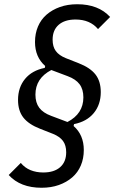

<svg xmlns="http://www.w3.org/2000/svg" viewBox="-20 -730 552 905"><path d="M455 -296Q455 -237 422 -197Q389 -157 329 -145L327 -136Q375 -94 375 -23Q375 17 361 50Q347 83 320.5 106Q294 129 257.5 142Q221 155 176 155Q76 155 21 95L78 38Q97 61 124 72Q151 83 184 83Q235 83 263.5 58Q292 33 292 -12Q292 -45 277 -65.5Q262 -86 230 -99L169 -123Q115 -144 90 -176Q65 -208 65 -259Q65 -318 98 -358Q131 -398 191 -410L193 -419Q145 -461 145 -532Q145 -572 159 -605Q173 -638 199.5 -661Q226 -684 262.5 -697Q299 -710 344 -710Q444 -710 499 -650L442 -593Q404 -638 336 -638Q285 -638 256.5 -613Q228 -588 228 -543Q228 -510 243 -489.5Q258 -469 290 -456L351 -432Q405 -411 430 -379Q455 -347 455 -296ZM147 -284Q147 -246 165 -222Q183 -198 221 -184L298 -155Q373 -194 373 -271Q373 -309 355 -333Q337 -357 299 -371L222 -400Q147 -361 147 -284Z"/></svg>

Font: IBM Plex Sans Cond Text
Style: Italic
Weight: 450
Width: 3
Italic angle: -11°
Designer: Mike Abbink, Paul van der Laan, Pieter van Rosmalen
Foundry: Bold Monday
Version: Version 1.3